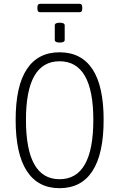

<svg xmlns="http://www.w3.org/2000/svg" viewBox="-20 -980 624 1006"><path d="M292 6Q179 6 120.5 -84Q62 -174 62 -352Q62 -529 120.5 -617.5Q179 -706 292 -706Q406 -706 464.5 -617.5Q523 -529 523 -352Q523 -174 464.5 -84Q406 6 292 6ZM292 -41Q469 -41 469 -352Q469 -659 292 -659Q116 -659 116 -352Q116 -41 292 -41ZM293 -757Q267 -757 267 -771V-847Q267 -861 293 -861Q319 -861 319 -847V-771Q319 -757 293 -757ZM190 -916Q176 -916 176 -934V-942Q176 -960 190 -960H397Q411 -960 411 -942V-934Q411 -916 397 -916Z"/></svg>

Font: Asap Condensed ExtraLight
Style: Regular
Weight: 200
Width: 3
Designer: Pablo Cosgaya
Foundry: Omnibus-Type
Version: Version 3.001; ttfautohint (v1.8.4.7-5d5b)